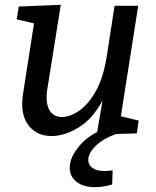

<svg xmlns="http://www.w3.org/2000/svg" viewBox="-20 -554 648 796"><path d="M196 10Q132 11 97 -36Q62 -83 76 -168L121 -457L49 -474L58 -527L232 -534L177 -190Q167 -131 183.5 -100Q200 -69 237 -69Q271 -69 309 -95.5Q347 -122 377.5 -176.5Q408 -231 422 -317L455 -530H553L481 -72L555 -54L547 -1L381 4L405 -137Q363 -60 306 -25.5Q249 9 196 10ZM375 222Q325 222 297 199.5Q269 177 269 141Q269 98 310.5 49Q352 0 435 -29L465 0Q408 20 377 50.5Q346 81 346 109Q346 130 363.5 142.5Q381 155 413 155Q429 155 447 152L445 211Q405 222 375 222Z"/></svg>

Font: Bitter Medium
Style: Italic
Weight: 500
Italic angle: -9°
Designer: Sol Matas, and Bitter project Authors
Foundry: Sol Matas
Version: Version 2.001